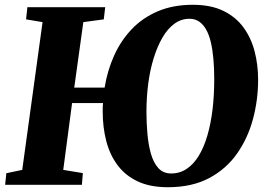

<svg xmlns="http://www.w3.org/2000/svg" viewBox="-20 -773 1122 803"><path d="M682 10Q608 10 556.2 -14.2Q504.5 -38.5 472 -81.8Q439.5 -125 424.5 -182.8Q409.5 -240.5 409.5 -307Q409.5 -320.5 409.8 -328.2Q410 -336 411 -342H281.5L244.5 -62.5L326.5 -49L322.5 0H1.5L6.5 -48.5L73 -62.5L158 -680.5L89 -692L94.5 -743H420L414 -692L328.5 -680.5L290.5 -406.5H417.5Q429 -477.5 457 -540Q485 -602.5 530.5 -650.5Q576 -698.5 640 -725.8Q704 -753 786.5 -753Q862 -753 914.2 -727.5Q966.5 -702 998.5 -658Q1030.5 -614 1045 -557.8Q1059.5 -501.5 1059.5 -439.5Q1059.5 -355 1038 -275Q1016.5 -195 971.5 -130.8Q926.5 -66.5 854.8 -28.2Q783 10 682 10ZM696 -47.5Q732 -47.5 760.8 -66.8Q789.5 -86 811 -121Q832.5 -156 847 -205.2Q861.5 -254.5 868.8 -314.2Q876 -374 876 -442.5Q876 -488 872.5 -526.8Q869 -565.5 861.8 -596.5Q854.5 -627.5 842.2 -649.2Q830 -671 812.8 -682.8Q795.5 -694.5 772.5 -694.5Q738 -694.5 709.5 -673.8Q681 -653 659.5 -616Q638 -579 622.8 -530Q607.5 -481 600 -423.5Q592.5 -366 592.5 -305Q592.5 -259.5 596.5 -213.8Q600.5 -168 611.2 -130.2Q622 -92.5 642.2 -70Q662.5 -47.5 696 -47.5Z"/></svg>

Font: Merriweather 28pt Black
Style: Italic
Weight: 900
Italic angle: -7.8°
Version: Version 2.101